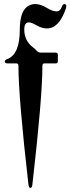

<svg xmlns="http://www.w3.org/2000/svg" viewBox="-20 -727 347 946"><path d="M15.6 -436Q77.6 -458.5 77.6 -581.1Q77.6 -662.1 109.9 -690.9Q127.4 -707 153.6 -707Q179.7 -707 209.2 -689Q238.8 -670.9 257.8 -670.9Q276.9 -670.9 284.2 -692.9Q289.1 -707 297.4 -707Q306.6 -707 306.6 -696.8Q306.6 -691.4 304.7 -685.5Q271.5 -586.9 211.4 -586.9Q186.5 -586.9 160.9 -601.8Q135.3 -616.7 122.1 -616.7Q99.6 -616.7 99.6 -581.1Q99.6 -525.4 144.5 -492.2Q153.8 -485.4 161.1 -476.6Q168.5 -467.8 180.2 -467.8H254.4Q265.1 -467.8 265.1 -457V-425.3Q265.1 -414.6 254.4 -414.6H199.2Q189 -414.6 189 -403.8Q189 -248.5 139.6 182.1Q137.7 198.7 129.9 198.7Q122.1 198.7 120.1 182.1Q70.8 -248.5 70.8 -403.8Q70.8 -414.6 60.5 -414.6H19Q3.4 -414.6 3.4 -423.1Q3.4 -431.6 15.6 -436Z"/></svg>

Font: UnifrakturMaguntia19
Style: Book
Weight: 400
Designer: j. 'mach' wust, Gerrit Ansmann, Georg Duffner, based on a font by Peter Wiegel, original typeface by Carl Albert Fahrenw
Version: Version 2017-03-19